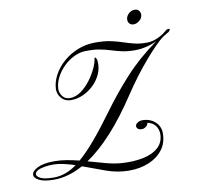

<svg xmlns="http://www.w3.org/2000/svg" viewBox="-90 -913 1054 1028"><g transform="rotate(-10 437.5 -398.5)"><path d="M530.8 22.9Q467.3 22.9 406 0.5Q344.7 -22 284.7 -43.9Q243.2 -21 203.6 -10Q164.1 1 126.5 1Q73.2 1 46.1 -12.7Q19 -26.4 19.5 -44.4Q20.5 -64.5 52.5 -80.3Q84.5 -96.2 145 -96.2Q177.2 -96.2 210.9 -90.3Q244.6 -84.5 277.8 -76.2Q319.8 -112.3 367.4 -168.5Q415 -224.6 471.7 -302.2Q539.6 -395.5 614.3 -477.5Q689 -559.6 793 -634.3Q767.1 -621.6 735.6 -614Q704.1 -606.4 672.4 -606.4Q632.3 -606.4 602.1 -613.3Q571.8 -620.1 544.2 -628.9Q516.6 -637.7 484.1 -643.6Q451.7 -649.4 407.2 -647.9Q377 -647 346.4 -631.8Q315.9 -616.7 290.5 -591.8Q265.1 -566.9 249.3 -536.4Q233.4 -505.9 231.9 -473.6Q231.4 -452.1 245.6 -433.3Q259.8 -414.6 285.2 -414.6Q316.9 -414.6 345.7 -435.3Q374.5 -456.1 397.5 -486.6Q420.4 -517.1 434.6 -547.6Q448.7 -578.1 450.7 -597.7Q451.2 -605 456.1 -605Q457.5 -605 461.2 -598.6Q464.8 -592.3 465.3 -583.5Q468.3 -547.9 454.1 -515.1Q439.9 -482.4 414.1 -457.3Q388.2 -432.1 356 -417.5Q323.7 -402.8 290.5 -402.8Q265.6 -402.8 249.5 -414.6Q233.4 -426.3 226.1 -443.1Q218.8 -460 219.2 -474.6Q220.7 -512.7 240.5 -550Q260.3 -587.4 294.7 -617.7Q329.1 -647.9 374 -666Q418.9 -684.1 470.7 -684.1Q518.1 -684.1 552.7 -676.8Q587.4 -669.4 616.2 -659.7Q645 -649.9 674.6 -642.6Q704.1 -635.3 741.2 -635.3Q772 -635.3 801.3 -648.4Q830.6 -661.6 848.6 -678.2Q855.5 -684.6 860.1 -686.3Q864.7 -688 868.2 -688Q874.5 -688 874.5 -683.1Q874.5 -677.7 865.7 -670.9Q855.5 -665.5 850.1 -661.9Q844.7 -658.2 834 -651.9Q816.4 -639.6 789.6 -612.5Q762.7 -585.4 730.7 -548.3Q698.7 -511.2 666.3 -468.3Q633.8 -425.3 605 -381.8Q528.3 -265.1 457 -187.3Q385.7 -109.4 318.8 -64.9Q366.2 -51.3 410.9 -39.1Q455.6 -26.9 494.6 -23.9Q560.5 -19 613.3 -29.8Q666 -40.5 697 -68.6Q728 -96.7 728 -142.6Q728 -165.5 714.1 -185.8Q700.2 -206.1 669.9 -212.4Q669.4 -201.7 660.9 -194.1Q652.3 -186.5 641.6 -184.1Q630.9 -182.6 621.1 -186.3Q611.3 -189.9 608.4 -199.2Q605 -210.4 613.8 -218.3Q622.6 -226.1 629.9 -228Q638.2 -230.5 645 -230.5Q687 -230.5 714.6 -205.6Q742.2 -180.7 742.2 -143.1Q742.2 -90.8 713.9 -53.7Q685.5 -16.6 637.7 3.2Q589.8 22.9 530.8 22.9ZM127.9 -10.7Q190.9 -10.7 252.4 -55.7Q221.7 -65.9 191.4 -72.8Q161.1 -79.6 130.9 -79.6Q109.4 -79.6 87.4 -75.9Q65.4 -72.3 50.3 -64.5Q35.2 -56.6 34.7 -43.9Q34.2 -32.7 55.4 -21.7Q76.7 -10.7 127.9 -10.7ZM689.5 -744.1Q675.8 -744.1 667.7 -752.7Q659.7 -761.2 659.7 -774.4Q659.7 -791.5 674.1 -805.9Q688.5 -820.3 708.5 -820.3Q722.2 -820.3 730.2 -811.3Q738.3 -802.2 738.3 -789.6Q738.3 -771.5 722.9 -757.8Q707.5 -744.1 689.5 -744.1Z"/></g></svg>

Font: Pinyon Script
Style: Regular
Weight: 400
Designer: Nicole Fally, Eben Sorkin
Foundry: Sorkin Type Co.
Version: Version 1.008; ttfautohint (v1.8.4.7-5d5b)